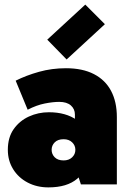

<svg xmlns="http://www.w3.org/2000/svg" viewBox="-20 -800 560 833"><path d="M190 13Q140 13 100 -8Q60 -29 37 -66Q14 -103 14 -150Q14 -204 39.5 -240Q65 -276 105.5 -294.5Q146 -313 192 -313Q266 -313 313.5 -279Q361 -245 374 -177L305 -197V-303Q305 -327 287.5 -342.5Q270 -358 237 -358Q210 -358 174.5 -351Q139 -344 100 -324L48 -450Q94 -473 149.5 -488.5Q205 -504 266 -504Q338 -504 387.5 -478.5Q437 -453 462 -405.5Q487 -358 487 -292V0H331L299 -99L374 -123Q359 -62 315 -24.5Q271 13 190 13ZM256 -104Q279 -104 293 -117.5Q307 -131 307 -150Q307 -169 293 -182.5Q279 -196 256 -196Q231 -196 217.5 -182.5Q204 -169 204 -150Q204 -131 217.5 -117.5Q231 -104 256 -104ZM269 -542 185 -628 350 -780 435 -695Z"/></svg>

Font: Gabarito Black
Style: Regular
Weight: 900
Designer: Leandro Assis / Alvaro Franca / Felipe Casaprima
Foundry: Naipe Foundry
Version: Version 1.000